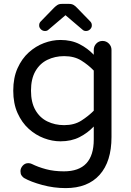

<svg xmlns="http://www.w3.org/2000/svg" viewBox="-20 -725 671 985"><path d="M317 240Q256 240 197 224Q138 208 103 188Q96 183 90.5 175Q85 167 85 153Q85 138 96.5 125Q108 112 125 112Q130 112 134.5 113Q139 114 143 116Q175 132 216 143Q257 154 308 154Q461 154 461 -9V-76Q430 -43 388 -21.5Q346 0 290 0Q248 0 205.5 -16Q163 -32 127.5 -64Q92 -96 70 -145Q48 -194 48 -260Q48 -326 70 -375Q92 -424 127.5 -456Q163 -488 205.5 -504Q248 -520 290 -520Q346 -520 388 -498.5Q430 -477 461 -444V-469Q461 -488 474 -501.5Q487 -515 506 -515Q525 -515 538.5 -501.5Q552 -488 552 -469V-22Q552 104 491 172Q430 240 317 240ZM309 -83Q361 -83 397 -106Q433 -129 461 -157V-363Q433 -392 397 -414.5Q361 -437 309 -437Q262 -437 223 -418Q184 -399 161.5 -359.5Q139 -320 139 -260Q139 -200 161.5 -160.5Q184 -121 223 -102Q262 -83 309 -83ZM211 -566Q198 -566 189 -575.5Q180 -585 181 -596Q181 -607 189 -615L257 -685Q265 -693 274 -699Q283 -705 297 -705H335Q349 -705 358.5 -699Q368 -693 375 -685L443 -615Q451 -607 451 -596Q452 -585 443 -575.5Q434 -566 421 -566Q410 -566 403 -573L316 -647L229 -573Q222 -566 211 -566Z"/></svg>

Font: Varela Round
Style: Regular
Weight: 400
Designer: Joe Prince, Avraham Cornfeld
Foundry: Joe Prince, Avraham Cornfeld
Version: Version 3.010; ttfautohint (v1.8.4.7-5d5b)